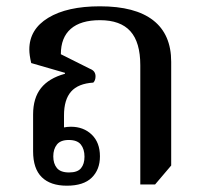

<svg xmlns="http://www.w3.org/2000/svg" viewBox="-20 -579 656 609"><path d="M192 10Q140 10 112.5 -17Q85 -44 85 -99V-216Q85 -268 110 -299.5Q135 -331 186 -345V-348L79 -379Q76 -392 74.5 -402.5Q73 -413 73 -422Q73 -486 133 -522.5Q193 -559 297 -559Q409 -559 466 -514.5Q523 -470 523 -383V-54L472 6H425V-372Q425 -445 393.5 -480Q362 -515 297 -515Q236 -515 204.5 -487.5Q173 -460 173 -407L265 -361Q275 -357 279 -351Q283 -345 283 -337Q283 -324 276 -317Q228 -314 205.5 -288.5Q183 -263 183 -213V-157L163 -166Q169 -172 181 -174.5Q193 -177 205 -177Q245 -177 271 -152Q297 -127 297 -83Q297 -41 271 -15.5Q245 10 192 10ZM199 -32Q226 -32 237 -45.5Q248 -59 248 -82Q248 -106 236.5 -120.5Q225 -135 198 -135Q172 -135 160.5 -120.5Q149 -106 149 -83Q149 -60 160.5 -46Q172 -32 199 -32Z"/></svg>

Font: Noto Serif Thai Medium
Style: Regular
Weight: 500
Version: Version 2.001